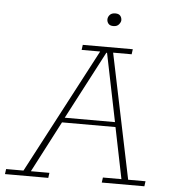

<svg xmlns="http://www.w3.org/2000/svg" viewBox="-81 -778 740 826"><g transform="rotate(5 288.5 -365.0)"><path d="M-29 0 -26 -22H49L333 -561H253L256 -583H472L469 -561H389L501 -22H576L573 0H389L392 -22H472L427 -243H196L81 -22H161L158 0ZM206 -264H423L363 -558H360ZM380 -675Q365 -675 358.5 -683Q352 -691 352 -701Q352 -712 360 -721Q368 -730 384 -730Q399 -730 405.5 -722Q412 -714 412 -703Q412 -695 404 -685Q396 -675 380 -675Z"/></g></svg>

Font: Rokkitt SemiBold Thin
Style: Italic
Weight: 250
Italic angle: -9°
Version: Version 3.103